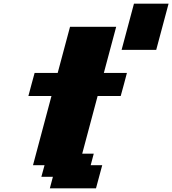

<svg xmlns="http://www.w3.org/2000/svg" viewBox="-20 -1020 933 1040"><path d="M250 0H500Q505.9 -21 516.8 -62.5Q527.8 -104 533.7 -125H471.2L487.8 -187.5H425.3L508.8 -500H633.8Q639.6 -520.5 650.9 -562.3Q662.1 -604 667.5 -625H542.5Q553.7 -667 575.9 -750Q598.1 -833 609.4 -875H359.4Q348.1 -833 325.9 -750Q303.7 -667 292.5 -625H167.5Q161.6 -604 150.4 -562.3Q139.2 -520.5 133.8 -500H258.8Q242.2 -437.5 208.7 -312.5Q175.3 -187.5 158.7 -125H221.2L204.1 -62.5H266.6ZM638.7 -750H826.2Q837.4 -791.5 859.6 -874.8Q881.8 -958 893.1 -1000H705.6Q694.3 -958 672.1 -874.8Q649.9 -791.5 638.7 -750Z"/></svg>

Font: Faithful 32x
Style: BoldOblique
Weight: 400
Foundry: Faithful Resource Pack
Version: Version 1.0; January 27, 2023